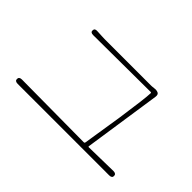

<svg xmlns="http://www.w3.org/2000/svg" viewBox="-83 -945 1165 1165"><g transform="rotate(45 500.0 -362.0)"><path d="M111 -78Q87 -78 87 -96Q87 -115 111 -115L646 -111Q652 -111 653 -117L693 -371Q721 -563 722 -609Q722 -614 717 -614L226 -611Q202 -611 203 -629Q203 -648 227 -646L267 -644Q279 -643 291 -643H690Q701 -643 712 -645H716Q732 -648 747 -642Q761 -636 758 -614L684 -116Q683 -111 688 -111L896 -115Q920 -115 920 -96Q920 -78 896 -78Z"/></g></svg>

Font: Resource Han Rounded KR ExtraLight
Style: Regular
Weight: 250
Designer: Cyano Hao (round all glyphs); Ryoko NISHIZUKA 西塚涼子 (kana, bopomofo & ideographs); Paul D. Hunt (Latin, Greek & Cyrillic)
Foundry: Cyano Hao
Version: 0.990